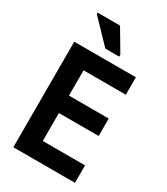

<svg xmlns="http://www.w3.org/2000/svg" viewBox="-224 -1028 979 1125"><g transform="rotate(30 265.0 -465.0)"><path d="M59 0V-714H476V-596H190V-425H459V-307H190V-118H476V0ZM237 -770 92 -921V-930H244L331 -783V-770Z"/></g></svg>

Font: Noto Sans Mono Condensed
Style: Bold
Weight: 700
Width: 3
Designer: Monotype Design Team
Foundry: Monotype Imaging Inc.
Version: Version 2.014